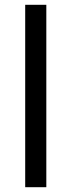

<svg xmlns="http://www.w3.org/2000/svg" viewBox="-20 -780 298 800"><path d="M173 0H85V-760H173Z"/></svg>

Font: Noto Sans Takri
Style: Regular
Weight: 400
Designer: Monotype Design Team
Foundry: Monotype Imaging Inc.
Version: Version 2.003; ttfautohint (v1.8.4.7-5d5b)